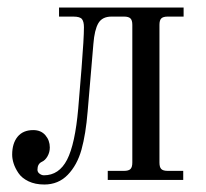

<svg xmlns="http://www.w3.org/2000/svg" viewBox="-20 -476 544 508"><path d="M12.2 -66.9Q12.2 -96.7 26.6 -114.3Q41 -131.8 67.9 -131.8Q88.4 -131.8 100.1 -118.2Q111.8 -104.5 111.8 -85.9Q111.8 -73.2 105.7 -62.5Q99.6 -51.8 90.8 -47.9Q79.1 -42.5 79.1 -26.9Q79.1 -20.5 84.7 -16.4Q90.3 -12.2 96.2 -12.2Q136.2 -12.2 157.5 -53.5Q178.7 -94.7 187 -189L195.8 -295.9Q202.1 -375.5 202.1 -403.8Q202.1 -418.5 197 -425.3Q191.9 -432.1 173.8 -432.1H136.2V-456.1H465.8V-432.1H423.8Q411.6 -432.1 406.7 -427.2Q401.9 -422.4 401.9 -410.2V-45.9Q401.9 -33.7 406.7 -28.8Q411.6 -23.9 423.8 -23.9H464.8V0H265.1V-23.9H308.1Q320.3 -23.9 325.2 -28.8Q330.1 -33.7 330.1 -45.9V-410.2Q330.1 -422.4 325.2 -427.2Q320.3 -432.1 308.1 -432.1H274.9Q250.5 -432.1 240.2 -414.6Q230 -397 227.1 -359.9L211.9 -181.2Q207 -121.1 195.6 -80.1Q184.1 -39.1 159.2 -13.4Q134.3 12.2 97.2 12.2Q73.2 12.2 55.4 3.7Q37.6 -4.9 28.8 -18.1Q20 -31.2 16.1 -43.5Q12.2 -55.7 12.2 -66.9Z"/></svg>

Font: Flanker Steampunk
Style: Regular
Weight: 400
Designer: Alexey Kryukov, Leonardo Di Lena
Foundry: Alexey Kryukov, Leonardo Di Lena
Version: 1.210